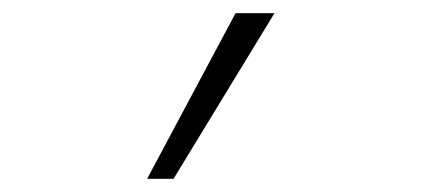

<svg xmlns="http://www.w3.org/2000/svg" viewBox="-20 -734 640 291"><path d="M203 -463 337 -714H396L243 -463Z"/></svg>

Font: Noto Sans Mono Light
Style: Regular
Weight: 300
Designer: Monotype Design Team
Foundry: Monotype Imaging Inc.
Version: Version 2.014; ttfautohint (v1.8.4.7-5d5b)